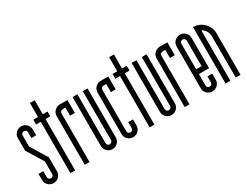

<svg xmlns="http://www.w3.org/2000/svg" viewBox="-70 -1202 2176 1693"><g transform="rotate(-30 1017.5 -355.5)"><path d="M178.7 -73.3Q178.7 -41.6 156.4 -19.4Q134.1 2.9 102.5 2.9Q70.8 2.9 48.5 -19.4Q26.2 -41.6 26.2 -73.3V-134.5H75V-73.3Q75 -61.6 83.1 -53.7Q91.2 -45.8 102.5 -45.8Q114.1 -45.8 122 -53.7Q129.9 -61.6 129.9 -73.3V-201.6L26.2 -371.5V-498.1Q26.2 -529.8 48.5 -552.1Q70.8 -574.3 102.5 -574.3Q134.1 -574.3 156.4 -552.1Q178.7 -529.8 178.7 -498.1V-439.8H129.9V-498.1Q129.9 -509.8 122 -517.7Q114.1 -525.6 102.5 -525.6Q91.2 -525.6 83.1 -517.7Q75 -509.8 75 -498.1V-384.8L178.7 -214.9Z M321.9 -714.3V-571.4H370.3V-522.7H321.9V0H273.2V-522.7H225.3V-571.4H273.2V-714.3Z M496 -522.7Q484.4 -522.7 476.5 -514.8Q468.6 -506.9 468.6 -495.2V0H419.8V-495.2Q419.8 -526.9 442.1 -549.1Q464.4 -571.4 496 -571.4H572.7V-439.8H523.9V-522.7Z M777.6 -73.3Q777.6 -41.6 755.3 -19.4Q733 2.9 701.4 2.9Q669.7 2.9 647.4 -19.4Q625.2 -41.6 625.2 -73.3V-571.4H673.9V-73.3Q673.9 -61.6 681.8 -53.7Q689.7 -45.8 701.4 -45.8Q712.6 -45.8 720.7 -53.7Q728.9 -61.6 728.9 -73.3V-571.4H777.6Z M912.1 -522.7Q900.5 -522.7 892.5 -514.8Q884.6 -506.9 884.6 -495.2V-73.3Q884.6 -61.6 892.5 -53.7Q900.5 -45.8 912.1 -45.8Q923.4 -45.8 931.5 -53.7Q939.6 -61.6 939.6 -73.3V-134.5H988.3V-73.3Q988.3 -41.6 966.1 -19.4Q943.8 2.9 912.1 2.9Q880.5 2.9 858.2 -19.4Q835.9 -41.6 835.9 -73.3V-495.2Q835.9 -526.9 858.2 -549.1Q880.5 -571.4 912.1 -571.4H988.3V-439.8H939.6V-522.7Z M1128.7 -714.3V-571.4H1177V-522.7H1128.7V0H1080V-522.7H1032.1V-571.4H1080V-714.3Z M1379 -73.3Q1379 -41.6 1356.7 -19.4Q1334.4 2.9 1302.8 2.9Q1271.1 2.9 1248.9 -19.4Q1226.6 -41.6 1226.6 -73.3V-571.4H1275.3V-73.3Q1275.3 -61.6 1283.2 -53.7Q1291.1 -45.8 1302.8 -45.8Q1314 -45.8 1322.2 -53.7Q1330.3 -61.6 1330.3 -73.3V-571.4H1379Z M1513.5 -522.7Q1501.9 -522.7 1494 -514.8Q1486 -506.9 1486 -495.2V0H1437.3V-495.2Q1437.3 -526.9 1459.6 -549.1Q1481.9 -571.4 1513.5 -571.4H1590.2V-439.8H1541.4V-522.7Z M1746.4 -498.1Q1746.4 -509.8 1738.4 -517.7Q1730.5 -525.6 1718.9 -525.6Q1707.2 -525.6 1699.3 -517.7Q1691.4 -509.8 1691.4 -498.1V-238.7H1746.4ZM1642.6 -73.3V-498.1Q1642.6 -529.8 1664.9 -552.1Q1687.2 -574.3 1718.9 -574.3Q1750.5 -574.3 1772.8 -552.1Q1795.1 -529.8 1795.1 -498.1V-189.9H1691.4V-73.3Q1691.4 -61.6 1699.3 -53.7Q1707.2 -45.8 1718.9 -45.8Q1730.1 -45.8 1738.2 -53.7Q1746.4 -61.6 1746.4 -73.3V-134.9H1795.1V-73.3Q1795.1 -41.6 1772.8 -19.4Q1750.5 2.9 1718.9 2.9Q1687.2 2.9 1664.9 -19.4Q1642.6 -41.6 1642.6 -73.3Z M1902.1 0H1853.4V-574.3Q1916.7 -574.3 1961.3 -529.6Q2005.8 -484.8 2005.8 -421.9V0H1957.1V-421.9Q1957.1 -451.5 1942.1 -476.1Q1927.1 -500.6 1902.1 -513.5Z"/></g></svg>

Font: Marapfhont
Style: Book
Weight: 400
Version: Version 0.15